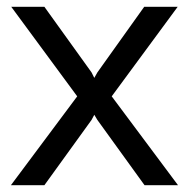

<svg xmlns="http://www.w3.org/2000/svg" viewBox="-20 -542 553 562"><path d="M110 -522 248 -330 256 -314 265 -330 402 -522H500L307 -260L501 0H403L265 -191L256 -206L248 -191L110 0H12L206 -260L13 -522Z"/></svg>

Font: Raleway Thin Medium
Style: Regular
Weight: 500
Version: Version 4.026